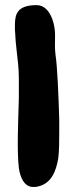

<svg xmlns="http://www.w3.org/2000/svg" viewBox="-20 -741 294 761"><path d="M54.7 -75.2C59.6 -39.1 76.2 1 112.3 0H121.1C183.6 -8.8 202.1 -62.5 210.9 -113.3C214.8 -141.6 214.8 -188.5 214.8 -214.8V-267.6C211.9 -366.2 207 -479.5 200.2 -522.5C197.3 -545.9 197.3 -569.3 198.2 -593.8C199.2 -618.2 195.3 -642.6 187.5 -665C175.8 -696.3 156.2 -720.7 125 -720.7C86.9 -720.7 58.6 -711.9 46.9 -687.5C39.1 -672.9 39.1 -649.4 39.1 -633.8C39.1 -627 39.1 -619.1 40 -612.3C41 -587.9 43 -564.5 45.9 -541C48.8 -516.6 50.8 -499 51.8 -487.3C53.7 -469.7 54.7 -449.2 54.7 -424.8V-350.6C51.8 -252.9 46.9 -141.6 54.7 -75.2Z"/></svg>

Font: Day Care
Style: Regular
Weight: 400
Designer: Noponies
Version: Version 1.000;PS 001.000;hotconv 1.0.88;makeotf.lib2.5.64775